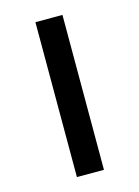

<svg xmlns="http://www.w3.org/2000/svg" viewBox="-88 -579 458 631"><g transform="rotate(-15 141.0 -263.5)"><path d="M95 -527V0H187V-527Z"/></g></svg>

Font: Fira Sans
Style: Regular
Weight: 400
Designer: Carrois Corporate & Edenspiekermann AG
Foundry: Carrois Corporate GbR & Edenspiekermann AG
Version: Version 4.203